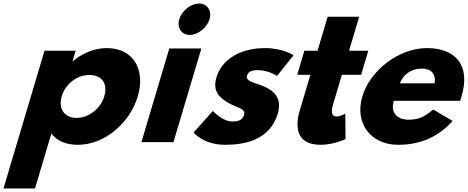

<svg xmlns="http://www.w3.org/2000/svg" viewBox="-37 -798 2627 1078"><path d="M736.5 -257C781.2 -407 712.2 -528 562.2 -528C492.2 -528 423 -497 372.5 -455H370.5L387.8 -513H212.8L-17.4 260H159.6L251.6 -49C281.4 -8 331.5 15 400.5 15C550.5 15 691.9 -107 736.5 -257ZM548.5 -257C527.4 -186 459.5 -136 392.5 -136C326.5 -136 288.4 -186 309.5 -257C330.4 -327 395.3 -377 464.3 -377C536.3 -377 569.4 -327 548.5 -257Z M757 0H937L1093.6 -526H913.6ZM969.5 -690C955.2 -642 982.3 -602 1028.3 -602C1074.3 -602 1125.2 -642 1139.5 -690C1153.7 -738 1126.7 -778 1080.7 -778C1034.7 -778 983.7 -738 969.5 -690Z M1451.2 -528C1316.2 -528 1209.4 -468 1178.1 -363C1155.2 -286 1196.4 -250 1240.4 -223C1289.5 -193 1344.6 -190 1333.6 -153C1323.4 -119 1292.5 -116 1267.5 -116C1210.5 -116 1158.1 -175 1158.1 -175L1050.1 -54C1050.1 -54 1103.5 15 1227.5 15C1332.5 15 1477.7 -9 1522.6 -160C1553.9 -265 1477.2 -303 1415.5 -324C1375.6 -338 1342 -346 1350.1 -373C1357.2 -397 1375.3 -404 1414.3 -404C1468.3 -404 1518.8 -372 1518.8 -372L1611.3 -488C1611.3 -488 1550.2 -528 1451.2 -528Z M1745.8 -513H1671.8L1631.6 -378H1705.6L1646.9 -181C1619.8 -90 1622.5 15 1763.5 15C1836.5 15 1903.1 -17 1903.1 -17L1901.6 -160C1901.6 -160 1875.9 -144 1852.9 -144C1824.9 -144 1819.7 -167 1834 -215L1882.6 -378H1990.6L2030.8 -513H1922.8L1979.6 -704H1802.6Z M2546.1 -232C2548.9 -238 2552.1 -249 2554.2 -256C2607.8 -436 2516.2 -528 2360.2 -528C2205.2 -528 2041.9 -406 1997.2 -256C1952.9 -107 2043.5 15 2198.5 15C2312.5 15 2417.6 -22 2504.4 -119L2395.5 -183C2338.8 -137 2310.5 -126 2253.5 -126C2208.5 -126 2150.6 -153 2174.1 -232ZM2208.3 -330C2225.3 -377 2270 -413 2331 -413C2383 -413 2411.3 -384 2403.3 -330Z"/></svg>

Font: Hussar
Style: BdOblThree
Weight: 700
Foundry: Cannot Into Space Fonts
Version: Version 2.00